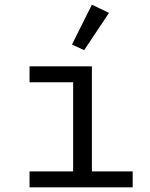

<svg xmlns="http://www.w3.org/2000/svg" viewBox="-20 -799 640 819"><path d="M106 -68H292V-448H106V-516H372V-68H546V0H106ZM339 -585 287 -609 372 -779 445 -744Z"/></svg>

Font: iA Writer Duo S
Style: Regular
Weight: 400
Designer: Mike Abbink, Paul van der Laan, Pieter van Rosmalen, Oliver Reichenstein
Foundry: Bold Monday and Information Architects Inc.
Version: Version 2.000